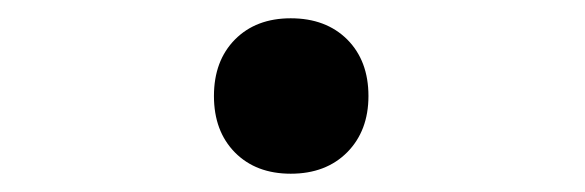

<svg xmlns="http://www.w3.org/2000/svg" viewBox="-20 -378 640 210"><path d="M214 -273Q214 -311.5 237 -334.8Q260 -358 298 -358Q336.5 -358 359.8 -334.8Q383 -311.5 383 -273Q383 -235 359.8 -211.5Q336.5 -188 298 -188Q260 -188 237 -211.2Q214 -234.5 214 -273Z"/></svg>

Font: JuliaMono Light
Style: Regular
Weight: 300
Monospace: yes
Designer: cormullion
Foundry: corm
Version: Version 0.054; ttfautohint (v1.8.4)